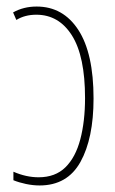

<svg xmlns="http://www.w3.org/2000/svg" viewBox="-20 -557 353 587"><path d="M92 -537Q173 -537 219.5 -465.5Q266 -394 266 -256Q266 -134 226 -62Q186 10 101 10Q81 10 59.5 5.5Q38 1 21 -6V-32Q60 -15 98 -15Q149 -15 180 -45.5Q211 -76 225.5 -131Q240 -186 240 -257Q240 -385 200 -448.5Q160 -512 91 -512Q56 -512 30 -496L20 -519Q52 -537 92 -537Z"/></svg>

Font: Noto Sans ExtraCondensed Thin
Style: Regular
Weight: 100
Width: 2
Designer: Monotype Design Team
Foundry: Monotype Imaging Inc.
Version: Version 2.013; ttfautohint (v1.8.4.7-5d5b)